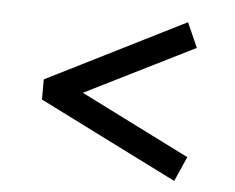

<svg xmlns="http://www.w3.org/2000/svg" viewBox="-40 -606 662 541"><g transform="rotate(5 291.0 -335.5)"><path d="M80 -364V-307L471 -111L502 -181L193 -336L502 -490L471 -560Z"/></g></svg>

Font: LT Wave Alt
Style: Regular
Weight: 400
Designer: Daniel Lyons
Version: Version 2.5 (Glyphs App)